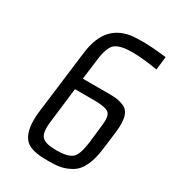

<svg xmlns="http://www.w3.org/2000/svg" viewBox="-165 -752 769 854"><g transform="rotate(30 219.0 -325.0)"><path d="M413 -251C421 -319 412 -361 372 -374C340 -385 322 -384 277 -384H167L180 -486C185 -533 197 -564 214 -577C232 -590 260 -596 299 -596C334 -596 378 -592 430 -583L438 -651C388 -657 347 -660 317 -660C297 -660 279 -659 264 -658C184 -648 127 -601 113 -484L72 -156C66 -102 72 -57 89 -32C112 5 161 10 216 10C267 10 295 6 333 -16C370 -38 392 -86 401 -156ZM334 -151C328 -107 318 -79 303 -67C287 -55 261 -49 224 -49C187 -49 162 -55 150 -68C137 -80 133 -108 139 -151L160 -326H258C298 -326 324 -321 335 -311C346 -301 349 -280 345 -248Z"/></g></svg>

Font: Gamestation Condensed
Style: Italic
Weight: 400
Width: 3
Designer: Jonas Hecksher
Foundry: Jonas Hecksher, Playtypeª, e-types AS
Version: Version 1.003